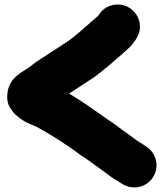

<svg xmlns="http://www.w3.org/2000/svg" viewBox="-20 -735 728 854"><path d="M477.9 -711.7C450.9 -704.6 431.3 -688.6 417.2 -665.4C398.1 -649.2 379.8 -632.8 362.2 -617.1C336.9 -595 309.3 -570.6 283.1 -552.2C241 -525.3 204.1 -500.3 163.5 -474.4L142.2 -460.2C141.8 -459.9 141 -459.4 140.5 -459L125.3 -447.6C120.3 -444.2 112.5 -438.3 105.7 -432.5C84 -417.4 21 -391.3 13.2 -322.2C10.3 -296.6 12.2 -272.7 29.3 -248.4C40.4 -231.6 56.5 -216.6 75.8 -204.1C99.9 -186.6 123.4 -179.8 142.3 -171.4C209.8 -134.5 281 -88.6 340.5 -44C340.9 -43.7 341.6 -43.2 342.2 -42.8L372.2 -22.8C383.3 -15.4 391.5 -8.2 408.8 4C425 14.7 442.3 29.2 462.3 42.6L477.5 54C493.3 65.8 498.8 66.5 511.2 75.2L521.6 81.8C572.6 114.7 632.8 96.6 660 54.3C691.4 5.5 674.3 -55 631.2 -82.6L619.8 -90.2C607 -98.8 602.4 -102 589.3 -109.6C575.6 -119.4 556.2 -133.6 542 -144.6C537.1 -148.4 531.6 -150.9 526.7 -155.2C520.8 -160.4 519 -159.9 511.2 -166.6C491.3 -182.9 471.1 -195.3 457.3 -204.8C405.2 -241 350.2 -282 287 -318.6C305.9 -331.1 325.8 -344.1 345.5 -356.6L366.1 -370.3C387.7 -383.4 406.1 -396.5 426.8 -413C447.4 -430.5 468.6 -445.2 491.8 -467.8C512 -483.8 528 -498.9 546.6 -515.7C565.5 -531.9 577.6 -548.8 588 -565.5C619.5 -618.8 596 -676.7 553.3 -701.6C531.9 -714.1 504.9 -718.9 477.9 -711.7Z"/></svg>

Font: Smoothie
Style: ExBd
Weight: 800
Foundry: Cannot Into Space Fonts
Version: Version 0.8